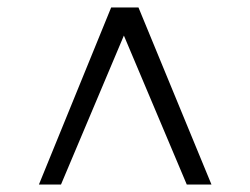

<svg xmlns="http://www.w3.org/2000/svg" viewBox="-20 -768 669 513"><path d="M350 -748 545 -275H479L311 -673L143 -275H84L277 -748Z"/></svg>

Font: Martel UltraLight
Style: Regular
Weight: 250
Designer: Dan Reynolds
Foundry: Dan Reynolds
Version: Version 1.001; ttfautohint (v1.1) -l 5 -r 5 -G 72 -x 0 -D la